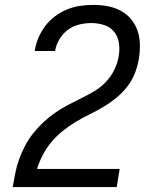

<svg xmlns="http://www.w3.org/2000/svg" viewBox="-20 -763 640 783"><path d="M32 0V-1Q37 -29 42.5 -57.5Q48 -86 58 -113.5Q68 -141 82 -168Q96 -195 115 -219Q134 -243 156.5 -264Q179 -285 204 -302.5Q229 -320 255.5 -334Q282 -348 309.5 -361.5Q337 -375 363.5 -390.5Q390 -406 411 -428Q432 -450 445.5 -477Q459 -504 464 -533V-534Q469 -561 465 -587.5Q461 -614 445.5 -633.5Q430 -653 404.5 -661Q379 -669 352 -669Q328 -669 303 -663Q278 -657 257.5 -642Q237 -627 223 -604Q209 -581 205 -557V-555H122V-558Q126 -584 137 -609.5Q148 -635 165 -657.5Q182 -680 205 -697Q228 -714 253.5 -724.5Q279 -735 306 -739Q333 -743 359 -743Q389 -743 417.5 -738Q446 -733 471 -720Q496 -707 514 -685.5Q532 -664 541 -637.5Q550 -611 550.5 -581.5Q551 -552 546 -522Q541 -492 529.5 -463Q518 -434 498 -408.5Q478 -383 452.5 -362.5Q427 -342 400 -326Q373 -310 344 -296Q315 -282 288 -265.5Q261 -249 235.5 -228.5Q210 -208 189.5 -183.5Q169 -159 154.5 -131Q140 -103 131 -74H468L456 0Z"/></svg>

Font: Iosevka Aile Oblique
Style: Regular
Weight: 400
Italic angle: -9°
Designer: Belleve Invis
Foundry: Belleve Invis
Version: Version 31.1.0; ttfautohint (v1.8.4)